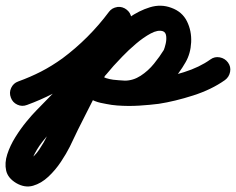

<svg xmlns="http://www.w3.org/2000/svg" viewBox="-65 -327 846 688"><path d="M32 49Q14 56 -3 48Q-20 40 -26 23Q-33 5 -25 -12Q-17 -29 0 -35Q44 -51 82 -70.5Q120 -90 159 -118Q206 -153 248 -195Q290 -237 325 -284Q325 -284 325 -284Q325 -284 325 -284Q336 -299 354.5 -301.5Q373 -304 388 -293Q403 -282 405.5 -263.5Q408 -245 397 -230Q358 -177 311.5 -130.5Q265 -84 211 -45Q168 -14 124.5 8.5Q81 31 32 49Q32 49 32 49Q32 49 32 49ZM321 -278Q330 -294 347.5 -300Q365 -306 382 -297Q398 -288 404 -270.5Q410 -253 401 -236Q377 -190 354 -142.5Q331 -95 307 -47Q277 15 245.5 76Q214 137 185 199Q173 223 153.5 252.5Q134 282 108.5 306Q83 330 53.5 338.5Q24 347 -7 329Q-37 311 -43 284Q-49 257 -39 226Q-29 195 -10 164.5Q9 134 30 108.5Q51 83 66 68Q118 14 171.5 -38.5Q225 -91 274 -149Q295 -174 326.5 -205Q358 -236 395.5 -262.5Q433 -289 472.5 -301Q512 -313 549 -299Q549 -299 549 -299Q549 -299 549 -299Q549 -299 549 -299Q549 -299 549 -299Q588 -285 605 -250.5Q622 -216 620 -175.5Q618 -135 600 -104Q600 -104 600 -104Q600 -104 600 -104Q578 -65 545 -29Q512 7 471 29.5Q430 52 382 52Q382 52 381 52Q381 52 381 52Q338 51 295.5 41.5Q253 32 223 -2Q210 -16 211 -34.5Q212 -53 226 -65Q240 -78 258.5 -77Q277 -76 289 -62Q305 -45 333.5 -42Q362 -39 383 -38Q383 -38 383 -38Q382 -38 382 -38Q412 -38 439 -55.5Q466 -73 487 -99Q508 -125 522 -148Q522 -148 522 -148Q522 -148 522 -148Q525 -155 528.5 -169.5Q532 -184 530.5 -197.5Q529 -211 519 -215Q519 -215 519 -215Q519 -215 519 -215Q501 -221 475 -207Q449 -193 422 -170Q395 -147 373.5 -124.5Q352 -102 342 -91Q293 -32 238.5 21.5Q184 75 130 130Q108 154 86.5 181.5Q65 209 52 239Q51 242 48.5 251Q46 260 46 260Q44 257 41 254Q38 251 39 251Q40 252 35 251.5Q30 251 32 250Q36 248 36 248Q58 235 75.5 209Q93 183 103 161Q133 98 164.5 36.5Q196 -25 227 -87Q250 -135 273.5 -182.5Q297 -230 321 -278Q321 -278 321 -278Q321 -278 321 -278ZM226 -65Q240 -78 258.5 -77Q277 -76 289 -62Q302 -49 328.5 -43.5Q355 -38 386.5 -37.5Q418 -37 447 -39.5Q476 -42 492 -45Q492 -45 492 -45Q492 -45 492 -45Q539 -51 594.5 -68.5Q650 -86 689 -114Q704 -125 722.5 -121.5Q741 -118 752 -103Q763 -88 759.5 -69.5Q756 -51 741 -40Q693 -6 627.5 15Q562 36 504 45Q504 45 504 45Q504 45 504 45Q473 49 434 51.5Q395 54 355 51Q315 48 280 35.5Q245 23 223 -2Q210 -16 211 -34.5Q212 -53 226 -65Z"/></svg>

Font: FRB American Cursive Black
Style: Bold Italic
Weight: 900
Italic angle: -25°
Version: Version 2.0;Modular Font Editor K font №1